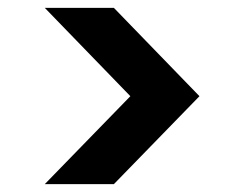

<svg xmlns="http://www.w3.org/2000/svg" viewBox="-20 -519 622 489"><path d="M94 -50 312 -274 94 -499H270L488 -274L270 -50Z"/></svg>

Font: DM Sans 20pt ExtraBold
Style: Regular
Weight: 800
Version: Version 4.004;gftools[0.9.30]